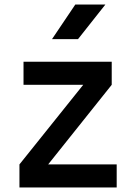

<svg xmlns="http://www.w3.org/2000/svg" viewBox="-20 -829 586 849"><path d="M446 -809 325 -656H210L313 -809ZM193 -102H496V0H66V-102L348 -454H84V-556H474V-454Z"/></svg>

Font: Biryani DemiBold
Style: Regular
Weight: 600
Designer: Dan Reynolds and Mathieu Réguer
Foundry: Dan Reynolds and Mathieu Réguer
Version: Version 1.003;PS 001.003;hotconv 1.0.70;makeotf.lib2.5.58329